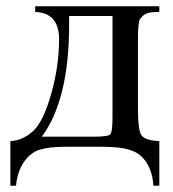

<svg xmlns="http://www.w3.org/2000/svg" viewBox="-20 -467 549 611"><path d="M92 -447H487V-429Q454 -429 443 -422.5Q432 -416 425.5 -406Q419 -396 419 -342V-121Q419 -51 431 -35.5Q443 -20 487 -18V124H468Q466 84 448.5 54Q431 24 399 12Q367 0 305 0H190Q136 0 106 9.5Q76 19 55.5 49.5Q35 80 31 124H13V-18Q53 -20 85.5 -50Q118 -80 143 -168.5Q168 -257 168 -342Q168 -426 92 -429ZM200 -416V-389Q200 -149 113 -32H279Q324 -32 331 -39.5Q338 -47 338 -95V-416Z"/></svg>

Font: New Athena Unicode
Style: Regular
Weight: 400
Designer: J. Rusten 1997; rev. by R. Hancock 2001, 2002, rev. by D. Mastronarde 2002-2021
Foundry: GreekKeys New Athena Unicode
Version: Version 5.008